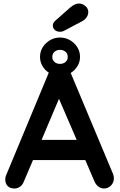

<svg xmlns="http://www.w3.org/2000/svg" viewBox="-20 -1069 683 1094"><path d="M629 -54Q629 -28 612 -11.5Q595 5 573 5Q555 5 540.5 -6Q526 -17 518 -36L466 -157H168L116 -35Q109 -16 94.5 -5.5Q80 5 63 5Q37 5 23.5 -9Q10 -23 10 -47Q10 -56 13 -66L258 -655Q235 -670 221.5 -693.5Q208 -717 208 -744Q208 -790 242 -822.5Q276 -855 322 -855Q368 -855 402 -822.5Q436 -790 436 -744Q436 -716 421.5 -692.5Q407 -669 383 -653L624 -78Q629 -65 629 -54ZM278 -744Q278 -727 290.5 -716Q303 -705 322 -705Q341 -705 353.5 -716Q366 -727 366 -744Q366 -764 353 -774.5Q340 -785 322 -785Q303 -785 290.5 -774Q278 -763 278 -744ZM217 -272H417L316 -506ZM281 -924Q281 -938 295 -951L381 -1027Q407 -1049 430 -1049Q449 -1049 466 -1035Q483 -1021 483 -1000Q483 -985 473.5 -970.5Q464 -956 446 -947L346 -894Q336 -888 323 -888Q304 -888 292.5 -898Q281 -908 281 -924Z"/></svg>

Font: Quicksand
Style: Bold
Weight: 700
Version: Version 3.000